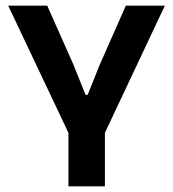

<svg xmlns="http://www.w3.org/2000/svg" viewBox="-20 -659 612 679"><path d="M228.5 -175.5 9 -639H147L240.5 -428.5L282.5 -323.5H290L332 -428.5L425 -639H563L344.5 -175.5ZM222 0V-294.5H351V0Z"/></svg>

Font: Anek Telugu Medium SemiBold
Style: Regular
Weight: 600
Version: Version 1.003